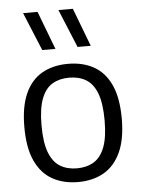

<svg xmlns="http://www.w3.org/2000/svg" viewBox="-56 -852 669 907"><g transform="rotate(-5 278.0 -399.0)"><path d="M278 9.5Q208 9.5 156 -19.8Q104 -49 75.5 -110.8Q47 -172.5 47 -271Q47 -368.5 75.2 -430.5Q103.5 -492.5 155.5 -521.8Q207.5 -551 278 -551Q348.5 -551 400.5 -521.8Q452.5 -492.5 480.8 -430.8Q509 -369 509 -271Q509 -173.5 480.2 -111.5Q451.5 -49.5 399.8 -20Q348 9.5 278 9.5ZM278 -55.5Q324 -55.5 357.5 -75.5Q391 -95.5 409.2 -142.2Q427.5 -189 427.5 -269.5Q427.5 -351.5 409.2 -398.8Q391 -446 357.2 -465.8Q323.5 -485.5 278 -485.5Q232 -485.5 198.5 -465.8Q165 -446 146.8 -399.2Q128.5 -352.5 128.5 -272Q128.5 -190.5 146.8 -143.2Q165 -96 198.5 -75.8Q232 -55.5 278 -55.5ZM330.5 -626.5 255.5 -808H324L393 -626.5ZM163 -626.5 88 -808H156.5L225.5 -626.5Z"/></g></svg>

Font: Encode Sans Condensed Thin
Style: Regular
Weight: 400
Version: Version 3.002